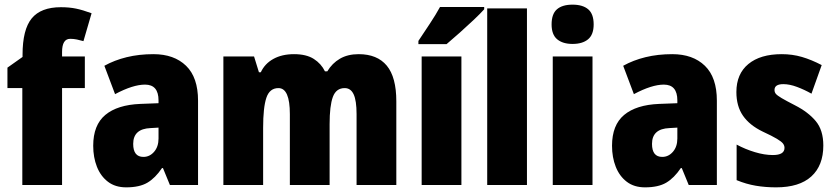

<svg xmlns="http://www.w3.org/2000/svg" viewBox="-20 -796 3590 826"><path d="M345 -417H247V0H76V-417H12V-505L77 -551V-560Q77 -669 116.5 -717Q156 -765 242 -765Q278 -765 307 -759Q336 -753 374 -739L339 -619Q325 -623 311 -626Q297 -629 282 -629Q247 -629 247 -572V-553H345Z M640 -563Q729 -563 780.5 -513Q832 -463 832 -363V0H711L681 -73H677Q648 -30 614 -10Q580 10 523 10Q476 10 444.5 -14Q413 -38 397 -78.5Q381 -119 381 -169Q381 -258 433 -301.5Q485 -345 584 -349L662 -352V-364Q662 -432 604 -432Q552 -432 475 -391L429 -513Q472 -537 525 -550Q578 -563 640 -563ZM628 -245Q553 -242 553 -177Q553 -121 597 -121Q624 -121 643 -143Q662 -165 662 -200V-247Z M1523 -563Q1603 -563 1644 -513.5Q1685 -464 1685 -360V0H1514V-305Q1514 -363 1501.5 -390Q1489 -417 1463 -417Q1426 -417 1412 -379Q1398 -341 1398 -262V0H1227V-305Q1227 -417 1178 -417Q1140 -417 1126 -375.5Q1112 -334 1112 -246V0H941V-553H1073L1094 -485H1102Q1119 -522 1156 -542.5Q1193 -563 1245 -563Q1298 -563 1330 -542.5Q1362 -522 1378 -489H1388Q1409 -524 1442.5 -543.5Q1476 -563 1523 -563Z M1965 0H1794V-553H1965ZM2063 -756Q2047 -738 2018.5 -711Q1990 -684 1958.5 -656Q1927 -628 1901 -606H1780V-620Q1804 -656 1829.5 -694.5Q1855 -733 1873 -766H2063Z M2247 0H2076V-760H2247Z M2443 -776Q2487 -776 2510.5 -756Q2534 -736 2534 -691Q2534 -647 2510 -627Q2486 -607 2443 -607Q2401 -607 2377 -627Q2353 -647 2353 -691Q2353 -736 2376 -756Q2399 -776 2443 -776ZM2529 -553V0H2358V-553Z M2872 -563Q2961 -563 3012.5 -513Q3064 -463 3064 -363V0H2943L2913 -73H2909Q2880 -30 2846 -10Q2812 10 2755 10Q2708 10 2676.5 -14Q2645 -38 2629 -78.5Q2613 -119 2613 -169Q2613 -258 2665 -301.5Q2717 -345 2816 -349L2894 -352V-364Q2894 -432 2836 -432Q2784 -432 2707 -391L2661 -513Q2704 -537 2757 -550Q2810 -563 2872 -563ZM2860 -245Q2785 -242 2785 -177Q2785 -121 2829 -121Q2856 -121 2875 -143Q2894 -165 2894 -200V-247Z M3522 -170Q3522 -84 3470.5 -37Q3419 10 3319 10Q3273 10 3231.5 3Q3190 -4 3149 -21V-174Q3186 -154 3227.5 -141.5Q3269 -129 3305 -129Q3355 -129 3355 -160Q3355 -170 3348.5 -178.5Q3342 -187 3322 -199Q3302 -211 3261 -230Q3205 -257 3176.5 -298Q3148 -339 3148 -400Q3148 -478 3199.5 -520.5Q3251 -563 3343 -563Q3389 -563 3430 -551Q3471 -539 3515 -516L3471 -393Q3441 -410 3409 -422Q3377 -434 3350 -434Q3312 -434 3312 -409Q3312 -399 3318 -392Q3324 -385 3342.5 -374Q3361 -363 3400 -343Q3457 -314 3489.5 -275Q3522 -236 3522 -170Z"/></svg>

Font: Noto Sans Khmer UI Condensed Black
Style: Regular
Weight: 900
Width: 3
Designer: Danh Hong and the Monotype Design Team
Foundry: Monotype Imaging Inc.
Version: Version 2.002; ttfautohint (v1.8.4.7-5d5b)